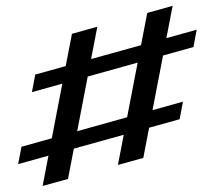

<svg xmlns="http://www.w3.org/2000/svg" viewBox="-20 -571 730 652"><path d="M380.4 -10.9 480 -527 566.2 -551.2 466.6 -34.7ZM41.6 -13.7 52.9 -72.6 601.3 -225.8 590 -166.1ZM124.7 60.5 224.3 -456.1 310.5 -480.3 210.9 36.7ZM88.4 -258.1 99.7 -317.8 648 -470.1 636.8 -411.3Z"/></svg>

Font: Playfair 5pt SemiExpanded Light
Style: Regular
Weight: 300
Width: 6
Designer: Claus Eggers Sørensen
Foundry: Claus Eggers Sørensen
Version: Version 2.203